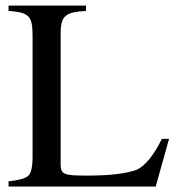

<svg xmlns="http://www.w3.org/2000/svg" viewBox="-20 -682 651 702"><path d="M11.2 -19Q66.9 -24.9 82.5 -38.6Q99.1 -52.2 99.1 -108.9V-552.7Q99.1 -579.6 95.7 -596.2Q92.3 -612.8 82.8 -622.3Q73.2 -631.8 56.2 -636Q39.1 -640.1 11.2 -642.1V-661.6H294.4V-642.1Q266.6 -640.6 248.8 -636.7Q231 -632.8 220.5 -624Q210 -615.2 205.8 -599.9Q201.7 -584.5 201.7 -559.6V-80.1Q201.7 -66.4 205.3 -58.3Q209 -50.3 220 -46.1Q231 -42 250.5 -41Q270 -40 301.8 -40Q365.7 -40 411.6 -46.1Q457.5 -52.2 481.4 -62Q527.3 -84.5 571.8 -174.3H598.1L549.3 0H11.2Z"/></svg>

Font: Dima Niloofar
Style: Regular
Weight: 400
Designer: R.Balvardi
Foundry: Dima Software Group
Version: Version 3.00;November 13, 2018;FontCreator 11.5.0.2427 64-bi